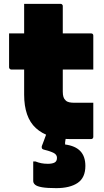

<svg xmlns="http://www.w3.org/2000/svg" viewBox="-20 -720 540 994"><path d="M27 -547H452Q457 -547 460 -544Q463 -541 463 -536Q463 -513 463 -480.5Q463 -448 463 -415.5Q463 -383 463 -360H38Q36 -360 34 -361Q32 -362 30.5 -363.5Q29 -365 28 -367Q27 -369 27 -371Q27 -394 27 -426.5Q27 -459 27 -491.5Q27 -524 27 -547ZM463 -188Q463 -144 463 -99.5Q463 -55 463 -11Q463 -7 460 -3.5Q457 0 452 0Q439 0 425 0Q411 0 397.5 0Q384 0 370 0Q356 0 343 0Q285 0 240.5 -14.5Q196 -29 165.5 -57Q135 -85 120 -128.5Q105 -172 105 -230Q105 -276 105 -321.5Q105 -367 105 -413Q105 -459 105 -504.5Q105 -550 105 -596Q105 -622 105 -648Q105 -674 105 -700Q152 -700 199.5 -700Q247 -700 294 -700Q297 -700 299.5 -698.5Q302 -697 303.5 -694.5Q305 -692 305 -689Q305 -633 305 -578Q305 -523 305 -467Q305 -411 305 -356Q305 -301 305 -245Q305 -229 308.5 -218Q312 -207 320 -200Q327 -193 338.5 -190.5Q350 -188 366 -188Q379 -188 392.5 -188Q406 -188 419 -188Q432 -188 445 -188ZM332 -78Q330 -68 328 -56Q326 -44 324 -31Q322 -18 320.5 -6Q319 6 317 17V28Q370 35 396 62.5Q422 90 422 139Q422 200 382 227Q342 254 271 254Q224 254 198 249.5Q172 245 162 236.5Q152 228 152 217Q152 196 152 180.5Q152 165 152 150.5Q152 136 152 116H164Q179 122 194 125Q209 128 228 128Q250 128 262.5 121.5Q275 115 275 97Q275 80 256.5 71Q238 62 205 54Q198 52 196.5 46Q195 40 197 35Q201 25 206 11.5Q211 -2 216.5 -17Q222 -32 226.5 -44.5Q231 -57 234 -64Q237 -69 243 -72Q249 -75 269 -76.5Q289 -78 332 -78Z"/></svg>

Font: Recursive Black
Style: Regular
Weight: 900
Version: Version 1.085